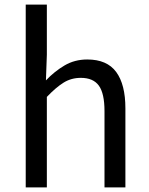

<svg xmlns="http://www.w3.org/2000/svg" viewBox="-20 -816 647 836"><path d="M92 0V-796H184V-578L180 -466Q217 -505 261 -531Q305 -557 360 -557Q446 -557 486 -502.5Q526 -448 526 -344V0H435V-332Q435 -409 410.5 -443Q386 -477 332 -477Q290 -477 256.5 -456Q223 -435 184 -394V0Z"/></svg>

Font: Gothic Nguyen
Style: Regular
Weight: 400
Designer: MORI Takayuki
Version: Version 1.220;July 21, 2023;FontCreator 14.0.0.2814 64-bit